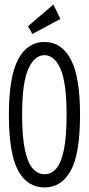

<svg xmlns="http://www.w3.org/2000/svg" viewBox="-20 -811 390 842"><path d="M175 11Q100 11 59.5 -63Q19 -137 19 -308Q19 -474 59.5 -550.5Q100 -627 175 -627Q250 -627 290.5 -550.5Q331 -474 331 -308Q331 -137 290.5 -63Q250 11 175 11ZM175 -47Q205 -47 226.5 -71.5Q248 -96 260 -153Q272 -210 272 -308Q272 -448 245.5 -508.5Q219 -569 175 -569Q131 -569 104 -508.5Q77 -448 77 -308Q77 -210 89.5 -153Q102 -96 124 -71.5Q146 -47 175 -47ZM122 -662 103 -696 214 -791 245 -728Z"/></svg>

Font: Inconsolata ExtraCondensed
Style: Regular
Weight: 400
Width: 2
Monospace: yes
Designer: Raph Levien, Cyreal, Brenton Simpson
Foundry: Raph Levien, Cyreal, Google
Version: Version 3.001; ttfautohint (v1.8.2.53-6de2)